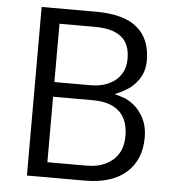

<svg xmlns="http://www.w3.org/2000/svg" viewBox="-52 -774 745 815"><g transform="rotate(5 321.0 -367.0)"><path d="M339.5 -7.6C415.6 -7.6 474.1 -25.7 515.4 -62C556.2 -98.2 576.8 -148.1 576.8 -211.6C576.8 -232.2 574.3 -251.9 568.8 -269.5C563.2 -287.2 554.7 -303.3 543.6 -318.4C538 -325.9 532.5 -332.5 525.9 -339C519.4 -345.1 512.8 -350.6 505.3 -355.7C497.7 -360.7 489.7 -365.2 481.1 -369.3C472.5 -372.8 463.5 -376.3 453.9 -378.8L433.2 -384.4L452.9 -392.9C463.5 -397.5 473.6 -403 483.1 -409.1C492.7 -414.6 501.3 -421.2 508.8 -428.2C516.4 -435.3 522.9 -442.8 529.5 -451.4C539 -464 546.1 -477.6 550.6 -492.2C555.2 -506.3 557.2 -521.4 557.2 -538C557.2 -600 538 -646.9 499.7 -678.1C490.2 -686.1 479.1 -693.2 467.5 -699.2C455.4 -704.8 442.3 -709.8 427.7 -713.9C413.1 -717.9 397 -720.9 379.8 -722.9C362.7 -724.9 344.6 -725.9 324.9 -725.9H92.7V-7.6ZM174.3 -350.6H181.9H343.1C392.9 -350.6 430.7 -339 456.4 -315.4C482.1 -291.7 494.7 -256.4 494.7 -210.6C494.7 -188.9 491.2 -169.8 484.6 -152.6C477.6 -135.5 467 -120.9 453.4 -108.3C443.8 -100.3 433.8 -93.7 422.2 -88.2C410.6 -82.6 398.5 -78.1 384.9 -75.6C371.3 -73 357.2 -71.5 341.6 -71.5H181.9H174.3V-79.1V-343.1ZM174.3 -413.1V-420.7V-653.9V-661.5H181.9H324.9C374.8 -661.5 412.1 -651.9 436.8 -632.2C462.5 -612.6 475.1 -581.4 475.1 -538.5C475.1 -499.7 461.5 -469 434.3 -446.3C407.6 -424.2 371.8 -413.1 328 -413.1H181.9Z"/></g></svg>

Font: Vazir FD Light
Style: Regular
Weight: 300
Foundry: DejaVu fonts team - Redesigned by Saber Rastikerdar
Version: Version 21.10;October 20, 2019;FontCreator 12.0.0.2547 64-bi